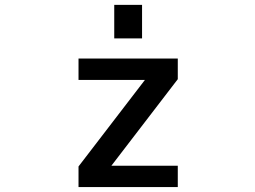

<svg xmlns="http://www.w3.org/2000/svg" viewBox="-20 -761 1040 782"><path d="M445.3 -604.5V-741.2H558.6V-604.5ZM299.8 -522.5H704.1V-438.5L433.6 -85.9H704.1V1H299.8V-83L570.3 -435.5H299.8Z"/></svg>

Font: Gen Shin Gothic Monospace Medium
Style: Regular
Weight: 500
Designer: [Source Han Sans]
Ryoko NISHIZUKA  (kana & ideographs); Paul D. Hunt (Latin, Greek & Cyrillic); Wenlong ZHANG  (bopomofo
Version: Version 1.002.20150607